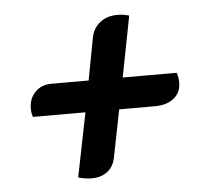

<svg xmlns="http://www.w3.org/2000/svg" viewBox="-41 -511 639 550"><g transform="rotate(-5 279.0 -236.0)"><path d="M315 -466Q334 -466 349 -461L315 -286H470Q475 -272 475 -258Q475 -229 454.5 -212.5Q434 -196 400 -196H297L270 -60Q265 -34 247 -20Q229 -6 201 -6Q183 -6 163 -12L200 -196H49Q45 -207 45 -220Q45 -249 63 -267.5Q81 -286 110 -286H217L240 -408Q245 -434 265 -450Q285 -466 315 -466Z"/></g></svg>

Font: Sansita Medium Italic
Style: Regular
Weight: 500
Italic angle: -11°
Designer: Pablo Cosgaya
Foundry: Omnibus-Type
Version: Version 1.006